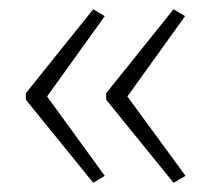

<svg xmlns="http://www.w3.org/2000/svg" viewBox="-20 -484 457 416"><path d="M36 -282V-268L182 -88L207 -103L82 -275L207 -449L182 -464ZM210 -282V-268L356 -88L382 -103L256 -275L381 -449L356 -464Z"/></svg>

Font: Noto Sans Ethiopic Condensed ExtraLight
Style: Regular
Weight: 200
Width: 3
Designer: Monotype Design Team
Foundry: Monotype Imaging Inc.
Version: Version 2.102